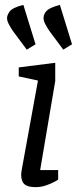

<svg xmlns="http://www.w3.org/2000/svg" viewBox="-20 -765 316 789"><path d="M90 -561 35 -635Q26 -647 16 -666Q6 -685 10 -699Q13 -709 19.5 -717.5Q26 -726 39.5 -732.5Q53 -739 76 -745L126 -583ZM240 -561 185 -635Q176 -647 166 -666Q156 -685 160 -699Q162 -709 169 -717.5Q176 -726 190 -732.5Q204 -739 226 -745L276 -583ZM125 4Q94 4 80.5 -8Q67 -20 67 -47Q67 -51 68 -58Q69 -65 70 -71L136 -434L57 -451V-488L207 -507V-432L145 -66H219V-27Q217 -25 203 -17.5Q189 -10 169 -3Q149 4 125 4Z"/></svg>

Font: Faustina
Style: Italic
Weight: 400
Italic angle: -8°
Designer: Alfonso Garcia
Foundry: http://www.omnibus-type.com
Version: Version 1.200